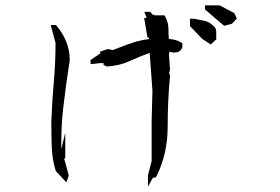

<svg xmlns="http://www.w3.org/2000/svg" viewBox="-20 -721 1040 714"><path d="M184.6 -627.9H188L190.4 -625Q212.9 -598.6 226.1 -566.9Q239.3 -534.7 239.3 -497.1V-496.6Q225.6 -409.2 215.3 -321.3Q208 -258.3 208 -193.4Q208 -179.7 208 -166L222.7 -227.5V-136.2L217.8 -125H220.7L235.8 -67.9L226.6 -43L187.5 -85Q173.8 -128.4 172.4 -175Q170.9 -221.7 170.9 -270.5V-271Q173.8 -346.2 180.2 -417.2Q186.5 -488.3 186.5 -561.5L168.5 -627.9H178.7ZM530.3 -69.3 543.9 -122.1V-270.5L546.9 -383.8L536.6 -524.4Q500 -511.2 462.4 -493.9Q424.8 -476.6 377.4 -473.6L365.2 -479.5V-486.3H353L317.4 -482.4L316.4 -497.1L314.9 -496.6L316.4 -497.6V-498H316.9L352.5 -522V-529.3L381.3 -538.6L398.9 -534.7Q463.9 -560.1 488.3 -566.9Q511.2 -573.2 534.2 -575.7V-581.1H528.3L516.1 -654.3H524.4V-657.7L516.6 -676.8H539.1Q543 -671.4 544.9 -669.4Q550.3 -664.1 557.6 -664.1H591.3L593.8 -660.2Q606.4 -637.7 606.4 -613.3Q606.4 -594.7 607.9 -576.2Q637.2 -574.2 654.8 -562L658.2 -559.6V-545.4Q655.3 -538.1 651.9 -534.4Q648.4 -530.8 645.8 -529.5Q643.1 -528.3 641.8 -527.8Q640.6 -527.3 639.2 -527.1Q637.7 -526.9 636.2 -526.6Q634.8 -526.4 633.3 -526.1Q631.8 -525.9 630.4 -525.9Q627.4 -525.4 624 -525.4H623L610.4 -529.3L608.4 -519L612.3 -460.9L608.9 -449.2L612.3 -439.5Q603.5 -347.2 603.5 -249.3Q603.5 -151.4 563.5 -68.8L561.5 -64.5H559.6V-60.5H551.8H548.8L530.3 -26.9ZM686.5 -627V-651.4H701.2Q718.3 -647.5 737.3 -644.3Q756.3 -641.1 771.5 -626.5Q784.2 -618.2 784.2 -602.5V-574.7L763.7 -555.7L732.4 -576.2L686.5 -624ZM742.2 -689.5V-701.2H796.9L851.6 -671.9L860.8 -651.9L842.8 -632.8L813.5 -625L742.2 -686Z"/></svg>

Font: Bakudai
Style: Bold
Weight: 700
Version: Version 1.48